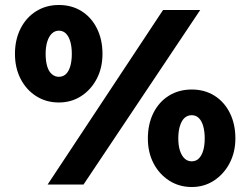

<svg xmlns="http://www.w3.org/2000/svg" viewBox="-20 -740 1008 770"><path d="M171 0 634 -700H783L315 0ZM40 -524Q40 -581 62.5 -625.5Q85 -670 125 -695Q165 -720 216 -720Q268 -720 307.5 -695Q347 -670 369 -625.5Q391 -581 391 -524Q391 -468 368 -424Q345 -380 305.5 -354.5Q266 -329 216 -329Q165 -329 125 -354.5Q85 -380 62.5 -424Q40 -468 40 -524ZM268 -524Q268 -552 262 -573Q256 -594 244.5 -605.5Q233 -617 216 -617Q200 -617 188 -605.5Q176 -594 169.5 -573Q163 -552 163 -524Q163 -496 169 -475Q175 -454 187.5 -443Q200 -432 216 -432Q233 -432 244.5 -443Q256 -454 262 -475Q268 -496 268 -524ZM573 -185Q573 -242 595 -286.5Q617 -331 657 -356Q697 -381 749 -381Q801 -381 840.5 -356Q880 -331 902 -286.5Q924 -242 924 -185Q924 -130 901 -86Q878 -42 838.5 -16Q799 10 749 10Q698 10 658 -16Q618 -42 595.5 -85.5Q573 -129 573 -185ZM801 -185Q801 -213 795 -234Q789 -255 777.5 -266.5Q766 -278 749 -278Q732 -278 720 -267Q708 -256 701.5 -234.5Q695 -213 695 -185Q695 -157 701.5 -136.5Q708 -116 720 -104.5Q732 -93 749 -93Q766 -93 777.5 -104.5Q789 -116 795 -136.5Q801 -157 801 -185Z"/></svg>

Font: Our Lexend
Style: Bold
Weight: 700
Designer: Bonnie Shaver-Troup, Thomas Jockin
Foundry: Lexend
Version: Version 1.007